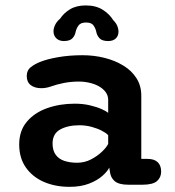

<svg xmlns="http://www.w3.org/2000/svg" viewBox="-20 -696 659 725"><path d="M464 1.5Q428.5 1.5 412.5 -12.5Q396.5 -26.5 394.5 -51.5L392.5 -63Q385.5 -48.5 366.2 -31.5Q347 -14.5 316 -2.5Q285 9.5 242.5 9.5Q188.5 9.5 145.5 -9.2Q102.5 -28 77.5 -63.8Q52.5 -99.5 52.5 -150.5Q52.5 -202 81.2 -236.2Q110 -270.5 157.8 -287.5Q205.5 -304.5 262 -304.5Q294 -304.5 320 -298.2Q346 -292 363.8 -284Q381.5 -276 388.5 -270V-319Q388.5 -335 379.2 -347.8Q370 -360.5 354.5 -369.5Q339 -378.5 319 -383.2Q299 -388 277.5 -388Q247.5 -388 220.2 -382.5Q193 -377 172.5 -369.5Q162.5 -366 153.5 -364.5Q144.5 -363 135.5 -363Q111.5 -363 96.2 -374.5Q81 -386 81 -409Q81 -430.5 96 -442.2Q111 -454 131 -462Q156.5 -472.5 199 -480Q241.5 -487.5 291.5 -487.5Q335 -487.5 374.8 -477.5Q414.5 -467.5 446 -448.2Q477.5 -429 495.5 -400.5Q513.5 -372 513.5 -335V-96H537.5Q562.5 -96 575.5 -83.5Q588.5 -71 588.5 -48Q588.5 -26 572.8 -12.2Q557 1.5 518 1.5ZM388.5 -185.5Q381.5 -193.5 364.8 -202.2Q348 -211 325.8 -217Q303.5 -223 280 -223Q236 -223 207.2 -207Q178.5 -191 178.5 -154Q178.5 -128 190.2 -111.8Q202 -95.5 223 -88.5Q244 -81.5 271 -81.5Q299.5 -81.5 323.5 -94Q347.5 -106.5 364.8 -123Q382 -139.5 388.5 -152.5ZM388.5 -541Q365.5 -541 355.8 -551.5Q346 -562 343.5 -576Q341 -588.5 333.2 -599.8Q325.5 -611 305 -611Q284.5 -611 276.5 -599.8Q268.5 -588.5 265.5 -575.5Q263 -561.5 253.2 -551.2Q243.5 -541 221 -541Q203.5 -541 192.8 -551.2Q182 -561.5 182 -578Q182 -588.5 187.8 -601.2Q193.5 -614 207 -625.5Q220.5 -646.5 244.5 -661Q268.5 -675.5 304 -675.5Q342 -675.5 367.8 -659.2Q393.5 -643 407.5 -620Q418.5 -609 423 -597.8Q427.5 -586.5 427.5 -577Q427.5 -560.5 417.2 -550.8Q407 -541 388.5 -541Z"/></svg>

Font: Sono ExtraLight Monospace SemiBold
Style: Regular
Weight: 600
Version: Version 2.112